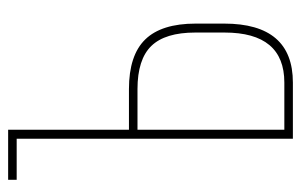

<svg xmlns="http://www.w3.org/2000/svg" viewBox="-154 -586 740 472"><g transform="rotate(-90 216.0 -350.0)"><path d="M133 -403H233Q316 -403 355 -363Q394 -323 394 -239V-169Q394 0 249 0H111V-679H10V-700H133ZM133 -21H249Q372 -21 372 -168V-240Q372 -314 339 -348Q306 -382 233 -382H133Z"/></g></svg>

Font: Bebas Neue Light
Style: Regular
Weight: 300
Designer: Ryoichi Tsunekawa
Foundry: Ryoichi Tsunekawa
Version: Version 001.003; ttfautohint (v1.5.65-e2d9)